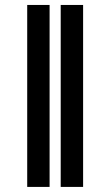

<svg xmlns="http://www.w3.org/2000/svg" viewBox="-20 -735 431 755"><path d="M175 -715.5V0H87V-715.5ZM306.8 -715.5V0H218.7V-715.5Z"/></svg>

Font: Inter Variable LoSnoCo
Style: Regular
Weight: 400
Designer: Rasmus Andersson
Foundry: rsms
Version: Version 4.000;git-a52131595; featfreeze: case,dlig,ss01,ss02